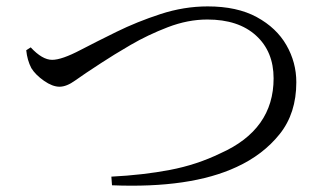

<svg xmlns="http://www.w3.org/2000/svg" viewBox="-20 -637 1040 600"><path d="M62 -480 76 -489Q112 -450 143 -450Q173 -450 232 -481Q280 -506 344 -537.5Q408 -569 481.5 -593Q555 -617 629 -617Q721 -617 782.5 -583.5Q844 -550 875 -496Q906 -442 906 -380Q906 -283 854 -218Q802 -153 719 -115Q575 -48 330 -58L328 -85Q427 -90 511 -106Q595 -122 669 -158Q835 -232 835 -392Q835 -476 780 -526Q725 -576 628 -576Q567 -576 504.5 -552Q442 -528 388 -496.5Q334 -465 296 -440Q242 -405 215 -385.5Q188 -366 166 -366Q144 -366 117.5 -384.5Q91 -403 78 -424Q65 -449 62 -480Z"/></svg>

Font: Han-Nom Khai
Style: Regular
Weight: 400
Version: Version 1.200;June 22, 2023;FontCreator 14.0.0.2814 64-bit